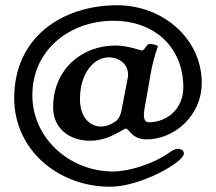

<svg xmlns="http://www.w3.org/2000/svg" viewBox="-20 -557 821 730"><path d="M398 153C516 153 679 59 679 27C679 15 670 9 654 9C645 9 631 18 621 25C566 64 473 95 410 95C245 95 103 -31 103 -195C103 -369 247 -478 411 -478C570 -478 677 -375 677 -225C677 -143 615 -92 545 -92C531 -92 527 -106 527 -121C527 -130 529 -138 530 -147L554 -283C557 -303 569 -350 580 -380C581 -387 553 -390 549 -390C536 -390 531 -365 519 -365C515 -365 503 -370 491 -373C476 -377 444 -384 420 -384C290 -384 182 -293 182 -149C182 -68 244 -22 323 -22C396 -22 448 -68 459 -68C471 -68 481 -27 537 -27C642 -27 747 -116 747 -242C747 -411 598 -537 426 -537C217 -537 34 -416 34 -184C34 15 204 153 398 153ZM363 -76C327 -76 284 -105 284 -180C284 -280 338 -339 394 -339C434 -339 467 -312 467 -274C467 -270 467 -265 466 -262L444 -148C439 -118 432 -105 420 -96C401 -83 385 -76 363 -76Z"/></svg>

Font: EB Garamond
Style: Bold
Weight: 700
Designer: Georg Duffner and Octavio Pardo
Foundry: Georg Duffner
Version: Version 1.000;PS 001.000;hotconv 1.0.88;makeotf.lib2.5.64775